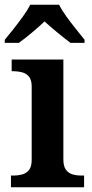

<svg xmlns="http://www.w3.org/2000/svg" viewBox="-27 -786 388 806"><path d="M19 0V-49H31Q48 -49 65.5 -53.5Q83 -58 94.5 -72Q106 -86 106 -115V-423Q106 -451 94.5 -464.5Q83 -478 65.5 -482.5Q48 -487 31 -487H22V-536H239V-117Q239 -87 250.5 -72.5Q262 -58 279 -53.5Q296 -49 313 -49H326V0ZM-7 -619Q9 -638 29.5 -664Q50 -690 69.5 -717Q89 -744 100 -766H221Q232 -744 251.5 -717Q271 -690 292 -664Q313 -638 328 -619V-606H269Q246 -623 214.5 -649Q183 -675 160 -696Q138 -675 107 -649Q76 -623 52 -606H-7Z"/></svg>

Font: Noto Naskh Arabic UI Semi
Style: Bold
Weight: 700
Designer: Monotype Design Team, David Williams, Mohamad Dakak and Nizar Qandah
Foundry: Monotype Imaging Inc.
Version: Version 2.014; ttfautohint (v1.8.4.7-5d5b)